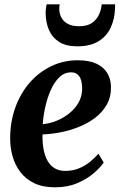

<svg xmlns="http://www.w3.org/2000/svg" viewBox="-20 -828 536 860"><path d="M444.5 -100Q431 -79.5 401 -53.2Q371 -27 327 -8Q283 11 226.5 11Q172 11 133.8 -7.2Q95.5 -25.5 71.5 -57Q47.5 -88.5 36.5 -127.5Q25.5 -166.5 25.5 -207.5Q25.5 -281.5 48.2 -345.2Q71 -409 112.2 -456.8Q153.5 -504.5 208.8 -531.2Q264 -558 328.5 -558Q380 -558 412.5 -542.5Q445 -527 460.8 -500.2Q476.5 -473.5 477 -440Q478 -393.5 457.8 -358.5Q437.5 -323.5 403.8 -298.5Q370 -273.5 329 -257.8Q288 -242 246.8 -234.5Q205.5 -227 170.5 -226Q169.5 -191 174.8 -161.2Q180 -131.5 192.2 -109.2Q204.5 -87 224.2 -74.8Q244 -62.5 271.5 -62.5Q305 -62.5 332.5 -73.5Q360 -84.5 382 -102.2Q404 -120 421 -139.5ZM299 -504Q268.5 -504 245.8 -482Q223 -460 207.5 -425Q192 -390 183 -349.8Q174 -309.5 171.5 -272Q193.5 -273.5 218.2 -281.5Q243 -289.5 266.2 -303.5Q289.5 -317.5 308.2 -336.8Q327 -356 337.8 -380.8Q348.5 -405.5 348 -435Q347 -470 334.5 -487Q322 -504 299 -504ZM326 -620.5Q275.5 -620.5 244.5 -640.5Q213.5 -660.5 199 -694.5Q184.5 -728.5 184.5 -770.5Q184.5 -783 186 -792.5Q187.5 -802 189 -808.5H247Q246.5 -804.5 246 -799.5Q245.5 -794.5 245.5 -788Q245.5 -768 254.5 -750.2Q263.5 -732.5 283 -721.5Q302.5 -710.5 334 -710.5Q371.5 -710.5 393 -726Q414.5 -741.5 424.2 -764.2Q434 -787 435.5 -808.5H495.5Q495.5 -804.5 495.5 -799.5Q495.5 -794.5 495 -788Q493.5 -743.5 476.2 -705.2Q459 -667 422.2 -643.8Q385.5 -620.5 326 -620.5Z"/></svg>

Font: Merriweather 48pt
Style: Bold Italic
Weight: 700
Italic angle: -7.8°
Version: Version 2.101